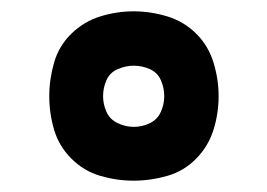

<svg xmlns="http://www.w3.org/2000/svg" viewBox="-20 -814 472 339"><path d="M216 -495Q246 -495 275.5 -503.5Q305 -512 326.5 -534Q348 -556 357 -585Q366 -614 366 -644Q366 -674 357 -703.5Q348 -733 326.5 -754.5Q305 -776 275.5 -785Q246 -794 216 -794Q186 -794 157 -785Q128 -776 106 -754.5Q84 -733 75.5 -703.5Q67 -674 67 -644Q67 -614 75.5 -585Q84 -556 106 -534Q128 -512 157 -503.5Q186 -495 216 -495ZM216 -590Q202 -590 188 -596.5Q174 -603 168 -616.5Q162 -630 162 -644Q162 -659 168 -672.5Q174 -686 188 -692Q202 -698 216 -698Q231 -698 244.5 -692Q258 -686 264 -672.5Q270 -659 270 -644Q270 -630 264 -616.5Q258 -603 244.5 -596.5Q231 -590 216 -590Z"/></svg>

Font: Iosevka Sparkle Semibold
Style: Regular
Weight: 600
Designer: Belleve Invis
Foundry: Belleve Invis
Version: Version 4.5.0; ttfautohint (v1.8.3)